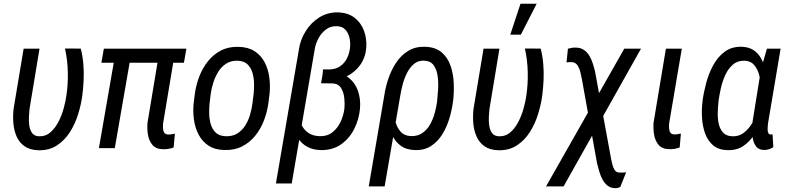

<svg xmlns="http://www.w3.org/2000/svg" viewBox="-20 -787 4191 1020"><path d="M105.5 -528.3H189.9L136.7 -207Q135.3 -191.9 133.8 -168.2Q132.3 -144.5 135.5 -120.8Q138.7 -97.2 150.1 -80.8Q161.6 -64.5 186 -63Q222.2 -61.5 248 -84.2Q273.9 -106.9 291.5 -141.8Q309.1 -176.8 318.8 -213.4Q328.6 -250 332.5 -277.3Q341.8 -339.4 340.3 -403.6Q338.9 -467.8 325.2 -529.3L409.2 -528.8Q419.4 -487.8 422.9 -445.6Q426.3 -403.3 424.3 -361.1Q422.4 -318.8 417 -277.3Q410.6 -230.5 394.8 -179.4Q378.9 -128.4 351.1 -84.7Q323.2 -41 282 -14.2Q240.7 12.7 183.6 11.2Q138.2 9.8 110.1 -10.3Q82 -30.3 68.1 -62.3Q54.2 -94.2 51 -132.6Q47.9 -170.9 52.2 -209Z M970.2 -528.3 957 -453.6H518.6L531.7 -528.3ZM681.6 -528.3 589.8 0H505.4L597.2 -528.3ZM829.1 -528.3H912.6L846.7 -133.3Q845.2 -120.6 845.7 -106.7Q846.2 -92.8 852.3 -82.8Q858.4 -72.8 875 -72.3Q883.8 -72.3 892.3 -74Q900.9 -75.7 909.2 -77.1L902.3 -3.4Q889.2 1.5 875.2 3.7Q861.3 5.9 847.2 5.9Q809.1 5.4 790 -17.1Q771 -39.6 765.9 -72Q760.7 -104.5 763.7 -135.3Z M1008.8 -238.8 1015.1 -288.6Q1021.5 -335.9 1038.8 -380.9Q1056.2 -425.8 1085 -461.9Q1113.8 -498 1154.5 -519Q1195.3 -540 1249 -538.1Q1299.8 -536.6 1333.5 -514.4Q1367.2 -492.2 1386 -456.1Q1404.8 -419.9 1410.6 -376.5Q1416.5 -333 1412.1 -289.1L1405.8 -238.8Q1399.4 -191.9 1382.1 -146.7Q1364.7 -101.6 1335.7 -65.7Q1306.6 -29.8 1265.9 -9Q1225.1 11.7 1171.9 9.8Q1120.6 8.8 1087.2 -13.7Q1053.7 -36.1 1034.9 -72.3Q1016.1 -108.4 1010.3 -151.9Q1004.4 -195.3 1008.8 -238.8ZM1099.6 -289.1 1093.3 -237.8Q1090.8 -213.4 1091.3 -183.8Q1091.8 -154.3 1099.6 -127.4Q1107.4 -100.6 1125.7 -82.8Q1144 -64.9 1176.8 -63.5Q1213.9 -61.5 1239.5 -77.1Q1265.1 -92.8 1282 -118.9Q1298.8 -145 1308.1 -176.5Q1317.4 -208 1321.3 -238.8L1327.6 -289.6Q1330.1 -314 1329.6 -343.3Q1329.1 -372.6 1321.3 -399.7Q1313.5 -426.8 1295.2 -444.8Q1276.9 -462.9 1243.7 -464.4Q1209 -465.8 1183.3 -450Q1157.7 -434.1 1140.6 -407.2Q1123.5 -380.4 1113.5 -349.1Q1103.5 -317.9 1099.6 -289.1Z M1695.8 -402.3 1748 -401.4Q1800.8 -399.4 1834.2 -372.6Q1867.7 -345.7 1882.1 -303Q1896.5 -260.3 1892.6 -211.4Q1887.7 -153.8 1862.1 -102.5Q1836.4 -51.3 1791.5 -19.8Q1746.6 11.7 1683.1 10.3Q1644 9.3 1615 -5.9Q1585.9 -21 1567.4 -46.6Q1548.8 -72.3 1540.8 -105Q1532.7 -137.7 1535.6 -174.3L1571.3 -194.8Q1567.9 -159.7 1579.3 -130.1Q1590.8 -100.6 1616 -82.5Q1641.1 -64.5 1678.7 -63.5Q1718.8 -62.5 1746.3 -84.5Q1773.9 -106.4 1789.6 -140.4Q1805.2 -174.3 1809.6 -209.5Q1812 -232.9 1809.3 -263.7Q1806.6 -294.4 1792.7 -318.1Q1778.8 -341.8 1748 -343.8L1685.5 -344.7ZM1775.4 -721.2Q1828.1 -719.7 1862.8 -693.4Q1897.5 -667 1913.3 -624.5Q1929.2 -582 1925.8 -533.2Q1921.4 -480.5 1893.3 -441.7Q1865.2 -402.8 1821.5 -381.3Q1777.8 -359.9 1727.1 -359.9H1690.4L1696.3 -418.5L1727.5 -418Q1762.2 -418.5 1785.9 -434.3Q1809.6 -450.2 1823 -476.6Q1836.4 -502.9 1839.8 -535.6Q1842.3 -560.1 1836.7 -585.7Q1831.1 -611.3 1814.9 -629.2Q1798.8 -647 1769.5 -647.9Q1735.8 -648.9 1711.2 -630.1Q1686.5 -611.3 1671.4 -582.5Q1656.2 -553.7 1651.9 -524.4L1529.8 187.5H1445.8L1567.9 -523.9Q1575.2 -575.2 1603.5 -620.8Q1631.8 -666.5 1676 -694.3Q1720.2 -722.2 1775.4 -721.2Z M1939 203.1 2022 -282.2Q2028.3 -325.2 2043.7 -370.6Q2059.1 -416 2085 -454.8Q2110.8 -493.7 2148.7 -516.8Q2186.5 -540 2238.3 -538.6Q2293.9 -536.6 2326.2 -509Q2358.4 -481.4 2373.3 -438.5Q2388.2 -395.5 2390.4 -347.2Q2392.6 -298.8 2387.7 -255.9L2386.2 -245.1Q2380.9 -204.1 2367.7 -159.2Q2354.5 -114.3 2330.8 -75.2Q2307.1 -36.1 2271.2 -12.2Q2235.4 11.7 2185.1 10.3Q2136.7 8.8 2106.9 -14.2Q2077.1 -37.1 2061.5 -73.2Q2045.9 -109.4 2040.5 -151.1Q2035.2 -192.9 2035.6 -232.4Q2041.5 -226.1 2047.1 -219.7Q2052.7 -213.4 2058.8 -207.3Q2064.9 -201.2 2070.8 -195.3Q2073.7 -166.5 2082 -136.7Q2090.3 -106.9 2109.4 -86.2Q2128.4 -65.4 2163.1 -64Q2198.7 -63 2223.6 -80.1Q2248.5 -97.2 2264.4 -125.2Q2280.3 -153.3 2289.1 -185.3Q2297.9 -217.3 2301.8 -245.6L2302.7 -255.9Q2305.2 -277.8 2307.4 -312.5Q2309.6 -347.2 2305.2 -381.8Q2300.8 -416.5 2283.9 -440.2Q2267.1 -463.9 2231.9 -464.8Q2200.7 -465.8 2178.5 -446.8Q2156.2 -427.7 2141.6 -398.2Q2127 -368.7 2118.9 -337.2Q2110.8 -305.7 2106.9 -281.7L2023.4 203.1Z M2548.8 -528.3H2633.3L2580.1 -207Q2578.6 -191.9 2577.1 -168.2Q2575.7 -144.5 2578.9 -120.8Q2582 -97.2 2593.5 -80.8Q2605 -64.5 2629.4 -63Q2665.5 -61.5 2691.4 -84.2Q2717.3 -106.9 2734.9 -141.8Q2752.4 -176.8 2762.2 -213.4Q2772 -250 2775.9 -277.3Q2785.2 -339.4 2783.7 -403.6Q2782.2 -467.8 2768.6 -529.3L2852.5 -528.8Q2862.8 -487.8 2866.2 -445.6Q2869.6 -403.3 2867.7 -361.1Q2865.7 -318.8 2860.4 -277.3Q2854 -230.5 2838.1 -179.4Q2822.3 -128.4 2794.4 -84.7Q2766.6 -41 2725.3 -14.2Q2684.1 12.7 2627 11.2Q2581.5 9.8 2553.5 -10.3Q2525.4 -30.3 2511.5 -62.3Q2497.6 -94.2 2494.4 -132.6Q2491.2 -170.9 2495.6 -209ZM2690.9 -603 2745.1 -767.1H2831.1L2747.1 -603Z M3385.3 -528.3 2974.1 203.1H2880.9L3296.4 -528.3ZM3037.6 -534.2Q3064 -534.2 3081.8 -522Q3099.6 -509.8 3111.1 -490.5Q3122.6 -471.2 3129.6 -448.7Q3136.7 -426.3 3141.6 -404.8L3226.6 57.6Q3229 68.8 3232.7 85Q3236.3 101.1 3244.1 114.3Q3252 127.4 3266.6 129.4Q3275.9 130.4 3286.1 129.9Q3296.4 129.4 3306.2 128.4L3275.4 206.1Q3270.5 208.5 3265.4 210.2Q3260.3 211.9 3254.4 212.4Q3228 213.9 3210.4 201.2Q3192.9 188.5 3181.6 168Q3170.4 147.5 3163.6 124Q3156.7 100.6 3151.9 80.6L3070.8 -369.1Q3067.9 -383.8 3063 -404.1Q3058.1 -424.3 3047.9 -439.9Q3037.6 -455.6 3018.1 -457Q3010.7 -457.5 3003.7 -456.8Q2996.6 -456.1 2989.7 -455.6L2997.1 -528.3Q3006.8 -530.8 3017.1 -532.7Q3027.3 -534.7 3037.6 -534.2Z M3517.6 -528.3H3602.1L3535.2 -133.8Q3533.7 -121.6 3534.2 -107.4Q3534.7 -93.3 3541 -83Q3547.4 -72.8 3564 -72.8Q3572.3 -72.8 3580.8 -74.5Q3589.4 -76.2 3597.2 -77.6L3590.8 -3.4Q3577.6 1.5 3563.5 3.7Q3549.3 5.9 3535.2 5.4Q3497.1 4.9 3478.5 -17.6Q3460 -40 3454.8 -72.3Q3449.7 -104.5 3452.1 -135.3Z M3711.4 -241.2 3712.4 -251.5Q3717.8 -293.9 3731 -344Q3744.1 -394 3768.1 -439Q3792 -483.9 3829.6 -512Q3867.2 -540 3920.9 -538.6Q3959 -537.1 3984.1 -520Q4009.3 -502.9 4024.2 -475.1Q4039.1 -447.3 4045.9 -414.1Q4052.7 -380.9 4053.7 -346.9Q4054.7 -313 4052.2 -283.7L4047.4 -243.7Q4040.5 -203.1 4026.4 -158.4Q4012.2 -113.8 3988.5 -74.7Q3964.8 -35.6 3929.2 -11.7Q3893.6 12.2 3844.2 10.7Q3795.9 9.3 3767.3 -15.9Q3738.8 -41 3725.3 -79.6Q3711.9 -118.2 3709.5 -161.1Q3707 -204.1 3711.4 -241.2ZM3797.4 -252 3796.4 -241.7Q3793.9 -218.8 3793 -188.7Q3792 -158.7 3798.1 -130.4Q3804.2 -102.1 3821 -83Q3837.9 -64 3870.6 -63Q3903.3 -61.5 3928.5 -79.6Q3953.6 -97.7 3971.9 -126.2Q3990.2 -154.8 4002 -186.5Q4013.7 -218.3 4020 -244.6L4023.9 -275.9Q4025.4 -298.3 4023.2 -329.3Q4021 -360.4 4012.5 -390.9Q4003.9 -421.4 3986.1 -442.1Q3968.3 -462.9 3938 -464.4Q3899.4 -465.8 3874 -444.1Q3848.6 -422.4 3833 -388.2Q3817.4 -354 3809.3 -317.1Q3801.3 -280.3 3797.4 -252ZM4054.2 -528.3H4127L4062 -143.1Q4061 -138.7 4059.6 -127.4Q4058.1 -116.2 4057.9 -103.5Q4057.6 -90.8 4061 -81.8Q4064.5 -72.8 4073.7 -72.3Q4076.7 -72.3 4079.1 -73Q4081.5 -73.7 4084 -74.2L4088.4 -5.4Q4076.7 2 4064.9 5.9Q4053.2 9.8 4039.6 9.8Q4011.7 9.3 3998 -7.6Q3984.4 -24.4 3979.7 -49.3Q3975.1 -74.2 3975.8 -99.9Q3976.6 -125.5 3978.5 -144L4022.9 -418.9Z"/></svg>

Font: Roboto Condensed
Style: Italic
Weight: 400
Italic angle: -12°
Designer: Christian Robertson
Foundry: Google
Version: Version 3.0